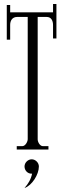

<svg xmlns="http://www.w3.org/2000/svg" viewBox="-20 -754 318 963"><path d="M214 -669C238 -669 246 -649 246 -628V-561H263V-734H246V-692H31V-729H14V-555H31V-629C31 -651 42 -669 66 -669H119V-56C119 -43 107 -21 92 -21H64V-4H223V-21H195C180 -21 169 -42 169 -55V-669ZM175 81C175 62 158 45 139 45C120 45 103 62 103 81C103 101 119 118 139 117H141C135 146 122 167 103 189C141 176 175 121 175 81Z"/></svg>

Font: Bigelow Rules
Style: Regular
Weight: 400
Designer: Astigmatic (AOETI)
Foundry: Astigmatic (AOETI)
Version: Version 1.000